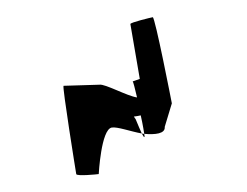

<svg xmlns="http://www.w3.org/2000/svg" viewBox="-66 -654 960 745"><g transform="rotate(-10 414.0 -281.5)"><path d="M180 -15C180 -6 260 0 266 0C266 0 305 -169 347 -169C369 -169 417 -141 458 -126C454 -139 450 -159 444 -185C442 -188 441 -192 439 -196C449 -196 458 -195 466 -196C468 -157 467 -124 467 -124V-123C508 -112 548 -109 550 -136L593 -221C593 -227 587 -563 578 -563C570 -563 488 -558 488 -552L487 -336C472 -333 455 -331 458 -331C460 -331 462 -303 464 -267C427 -279 351 -341 329 -341L191 -361C185 -361 180 -24 180 -15ZM458 -126C464 -107 467 -105 467 -123C464 -124 461 -124 458 -126Z"/></g></svg>

Font: Ampere
Style: SCSuCnd
Weight: 400
Version: Version 1